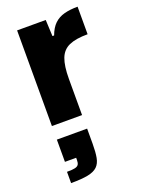

<svg xmlns="http://www.w3.org/2000/svg" viewBox="-153 -589 717 962"><g transform="rotate(-20 205.0 -108.0)"><path d="M61.5 0V-510H214.2L218.2 -422.7H227.1Q240.9 -460.4 262.6 -481Q284.3 -501.6 315.3 -509.8Q346.3 -518 386.9 -518V-371.1Q323.9 -371.1 287.8 -355.1Q251.8 -339.1 237.1 -300.4Q222.3 -261.6 222.3 -192.5V0ZM54.1 301.5V241.4Q82.7 241.4 96.9 238.2Q111.1 235 116.2 226.7Q121.3 218.4 121.3 203.2V190.9H61.5V72.4H222.9V152.5Q222.9 197.3 217.5 226.4Q212.1 255.5 195 271.9Q177.9 288.2 144.3 294.9Q110.6 301.5 54.1 301.5Z"/></g></svg>

Font: Saira Thin
Style: Regular
Weight: 100
Designer: Hector Gatti with collaboration of the Omnibus-Type team
Foundry: Omnibus-Type
Version: Version 1.101